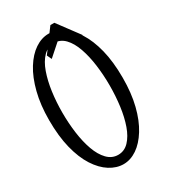

<svg xmlns="http://www.w3.org/2000/svg" viewBox="-212 -969 940 1071"><g transform="rotate(-30 258.0 -433.0)"><path d="M259.3 5.9Q214.4 5.9 171.4 -21.2Q128.4 -48.3 94.2 -101.3Q60.1 -154.3 40.5 -232.7Q21 -311 21 -414.1Q21 -512.2 41 -590.3Q61 -668.5 94.7 -722.7Q128.4 -776.9 170.9 -805.4Q213.4 -834 259.3 -834Q304.2 -834 345.9 -806.9Q387.7 -779.8 421.9 -726.6Q456.1 -673.3 475.6 -595.5Q495.1 -517.6 495.1 -414.1Q495.1 -315.9 475.6 -238Q456.1 -160.2 422.1 -105.5Q388.2 -50.8 346.2 -22.5Q304.2 5.9 259.3 5.9ZM259.3 -54.2Q299.3 -54.2 328.4 -84.7Q357.4 -115.2 375.5 -166.3Q393.6 -217.3 402.1 -281.5Q410.6 -345.7 410.6 -414.1Q410.6 -481.4 402.1 -545.7Q393.6 -609.9 375.5 -661.6Q357.4 -713.4 328.4 -743.7Q299.3 -773.9 259.3 -773.9Q219.2 -773.9 189.7 -743.7Q160.2 -713.4 141.8 -661.6Q123.5 -609.9 114.7 -545.7Q106 -481.4 106 -414.1Q106 -345.7 114.7 -281.5Q123.5 -217.3 141.8 -166.3Q160.2 -115.2 189.7 -84.7Q219.2 -54.2 259.3 -54.2ZM317.9 -870.6 419.9 -733.4 404.8 -703.1 272.9 -820.8H337.4L204.6 -703.1L190.4 -733.4L292.5 -870.6Z"/></g></svg>

Font: Scarab Serif
Style: Regular
Weight: 400
Designer: John Roberts
Foundry: Scarab
Version: 1.0